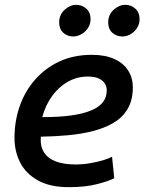

<svg xmlns="http://www.w3.org/2000/svg" viewBox="-20 -762 600 795"><path d="M265 13Q187 13 137 -15Q87 -43 63.5 -89Q40 -135 40 -191Q40 -260 61.5 -322Q83 -384 125 -432Q167 -480 226 -507.5Q285 -535 361 -535Q416 -535 454 -517.5Q492 -500 511 -469.5Q530 -439 530 -400Q530 -348 509 -312Q488 -276 451 -254Q414 -232 365.5 -219.5Q317 -207 261.5 -202Q206 -197 149 -196Q146 -157 162 -131.5Q178 -106 211 -93.5Q244 -81 293 -81Q324 -81 355 -86.5Q386 -92 410 -99.5Q434 -107 444 -113L453 -24Q430 -12 381.5 0.5Q333 13 265 13ZM155 -277Q225 -277 275 -284Q325 -291 358 -305Q391 -319 406.5 -339.5Q422 -360 422 -388Q422 -403 414.5 -415.5Q407 -428 390 -436.5Q373 -445 343 -445Q299 -445 261 -423.5Q223 -402 195.5 -364Q168 -326 155 -277ZM283 -611Q259 -611 242 -626.5Q225 -642 225 -669Q225 -701 247.5 -721.5Q270 -742 295 -742Q320 -742 337.5 -726Q355 -710 355 -683Q355 -662 344 -645.5Q333 -629 316.5 -620Q300 -611 283 -611ZM487 -611Q462 -611 445 -626.5Q428 -642 428 -669Q428 -701 450.5 -721.5Q473 -742 499 -742Q523 -742 540.5 -726Q558 -710 558 -683Q558 -662 547 -645.5Q536 -629 520 -620Q504 -611 487 -611Z"/></svg>

Font: Ubuntu Sans Mono Medium
Style: Italic
Weight: 500
Italic angle: -13.5°
Monospace: yes
Designer: Dalton Maag Ltd
Foundry: Dalton Maag Ltd
Version: Version 1.006